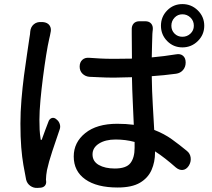

<svg xmlns="http://www.w3.org/2000/svg" viewBox="-20 -869 1040 940"><path d="M190 -761Q213 -759 223 -744Q233 -729 227 -707Q226 -701 224.5 -694Q223 -687 221 -679Q214 -649 206 -599Q198 -549 190.5 -491Q183 -433 178 -378Q173 -323 173 -283Q173 -256 174 -235Q175 -214 179 -188Q179 -184 181 -183.5Q183 -183 185 -187Q192 -208 202 -233.5Q212 -259 219 -278Q225 -289 235 -291.5Q245 -294 255 -286L257 -284Q268 -276 272.5 -262Q277 -248 272 -235Q254 -183 236 -128.5Q218 -74 210 -36Q208 -26 206.5 -12.5Q205 1 205 10L206 19Q207 32 199.5 40.5Q192 49 178 50L163 51Q144 52 128.5 41Q113 30 108 11Q101 -24 94.5 -61.5Q88 -99 84 -147.5Q80 -196 80 -264Q80 -320 85 -380.5Q90 -441 97.5 -499Q105 -557 112.5 -605Q120 -653 124 -683Q126 -694 127 -702Q128 -710 128 -714Q130 -737 145.5 -750Q161 -763 184 -761ZM819 -743Q819 -720 834.5 -704.5Q850 -689 873 -689Q896 -689 912.5 -704.5Q929 -720 929 -743Q929 -767 912.5 -783Q896 -799 873 -799Q850 -799 834.5 -782.5Q819 -766 819 -743ZM768 -743Q768 -787 798.5 -818Q829 -849 873 -849Q917 -849 948.5 -818Q980 -787 980 -743Q980 -699 948.5 -668Q917 -637 873 -637Q829 -637 798.5 -668Q768 -699 768 -743ZM639 -174Q595 -186 546 -186Q496 -186 464.5 -166Q433 -146 433 -113Q433 -79 463.5 -61.5Q494 -44 542 -44Q598 -44 618.5 -70.5Q639 -97 639 -145ZM691 -765Q710 -765 720 -753.5Q730 -742 728 -723Q727 -719 727 -715Q727 -711 726 -703Q725 -684 724.5 -653.5Q724 -623 723 -588Q754 -591 783 -594.5Q812 -598 842 -603Q863 -607 876 -596Q889 -585 889 -563Q889 -541 876 -526Q863 -511 842 -508Q812 -504 782.5 -501Q753 -498 723 -496Q724 -422 728 -356Q732 -290 735 -233Q784 -214 821.5 -187Q859 -160 894 -131Q911 -118 913.5 -97Q916 -76 904 -57Q892 -39 875 -37Q858 -35 841 -49Q815 -72 789.5 -92Q764 -112 739 -128V-122Q739 -76 722 -37Q705 2 665.5 25.5Q626 49 556 49Q454 49 397.5 9Q341 -31 341 -103Q341 -172 397.5 -217.5Q454 -263 554 -263Q597 -263 635 -258Q633 -310 630 -371Q627 -432 626 -491L541 -489Q498 -489 473.5 -490.5Q449 -492 417 -493Q397 -495 383.5 -508.5Q370 -522 370 -543Q370 -564 383 -576Q396 -588 417 -586Q448 -584 472.5 -582.5Q497 -581 541 -581L626 -582L625 -701Q625 -714 625 -715.5Q625 -717 625 -723Q624 -742 634 -753.5Q644 -765 663 -765Z"/></svg>

Font: Chiron GoRound TC M
Style: Regular
Weight: 500
Designer: Ryoko NISHIZUKA 西塚涼子 (kana, bopomofo & ideographs); Paul D. Hunt (Latin, Greek & Cyrillic); Sandoll Communications 산돌커뮤니
Foundry: Adobe
Version: Version 1.000;hotconv 1.1.1;makeotfexe 2.6.0